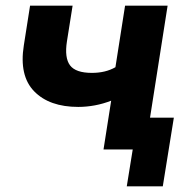

<svg xmlns="http://www.w3.org/2000/svg" viewBox="-20 -527 637 677"><path d="M345 0 372 -172Q344 -161 314.5 -155.5Q285 -150 256 -150Q154 -150 100.5 -205Q47 -260 64 -367L86 -507H236L216 -381Q207 -323 227 -296.5Q247 -270 304 -270Q352 -270 387 -290L421 -507H571L509 -112H593L554 130H427L448 0Z"/></svg>

Font: Winston
Style: Bold Italic
Weight: 700
Italic angle: -9°
Designer: Original fonts by Vernon Adams / Changes by Cristiano Sobral
Foundry: Original fonts by Vernon Adams / Changes by Cristiano Sobral
Version: Version 2.503;July 17, 2020;FontCreator 13.0.0.2655 64-bit